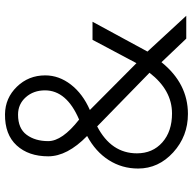

<svg xmlns="http://www.w3.org/2000/svg" viewBox="-22 -742 786 783"><g transform="rotate(-90 371.5 -350.0)"><path d="M298.8 22.9Q208 22.9 142.1 -37.1Q76.2 -97.2 76.2 -180.2Q76.2 -246.1 110.6 -300Q145 -354 209 -388.2Q126 -469.2 126 -546.9Q126 -627 170.4 -675.5Q214.8 -724.1 297.9 -723.1Q363.8 -722.2 409.9 -674.6Q456.1 -627 456.1 -559.1Q456.1 -502.9 418.5 -454.3Q380.9 -405.8 314.9 -377L505.9 -187L601.1 -366.2H674.8L553.2 -142.1L699.2 16.1H606L509.8 -85Q422.9 22.9 298.8 22.9ZM275.9 -420.9Q395 -471.7 395 -560.1Q395 -606.9 366.9 -638.4Q338.9 -669.9 295.9 -669.9Q239.7 -669.9 213.9 -635Q188 -600.1 188 -546.9Q188 -489.7 275.9 -420.9ZM300.8 -42Q396 -42 466.8 -133.8L248 -347.2Q138.2 -290 138.2 -185.1Q138.2 -121.1 182.9 -81.5Q227.5 -42 300.8 -42Z"/></g></svg>

Font: Oakes Grotesk
Style: Light
Weight: 300
Designer: Samuel Oakes
Foundry: Samuel Oakes
Version: Version 1.0 | wf-rip DC20170320